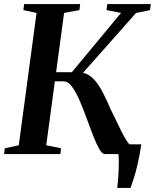

<svg xmlns="http://www.w3.org/2000/svg" viewBox="-26 -763 767 951"><path d="M554.5 168Q557 151 558.8 129.2Q560.5 107.5 561.5 84.2Q562.5 61 562.5 39.2Q562.5 17.5 560.5 0L523 -48H674Q665.5 7 656.2 47.5Q647 88 637.8 117Q628.5 146 620.5 168ZM493 0Q479.5 0 465 -26Q450.5 -52 434.5 -93Q418.5 -134 402 -180Q385.5 -226 367.5 -267Q349.5 -308 330.2 -334Q311 -360 290.5 -360H200L205.5 -405.5H330L573.5 -699L501.5 -713L505.5 -743H721L717 -713L647.5 -698.5L350 -362.5L356 -404Q385.5 -406 407.8 -394.2Q430 -382.5 449.2 -358.5Q468.5 -334.5 486.2 -299.2Q504 -264 523.5 -218.5Q536 -194 549.2 -166Q562.5 -138 575.5 -112Q588.5 -86 601 -66.5Q613.5 -47 624.5 -40L665 -29.5L662 0ZM-6 0 -2 -28.5 67 -43.5 155 -699 90 -713 93.5 -743H371L367.5 -713L291.5 -699L203 -43.5L276.5 -28.5L273 0Z"/></svg>

Font: Merriweather 96pt SemiBold
Style: Italic
Weight: 600
Italic angle: -7.8°
Version: Version 2.101